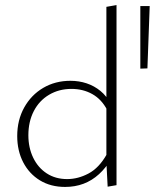

<svg xmlns="http://www.w3.org/2000/svg" viewBox="-20 -734 611 758"><path d="M237 4Q180 4 137.5 -22Q95 -48 71.5 -93.5Q48 -139 48 -197Q48 -260 75.5 -309.5Q103 -359 150.5 -387Q198 -415 258 -415Q292 -415 322 -405Q352 -395 376.5 -375Q401 -355 417 -324L403 -300Q381 -342 344.5 -362.5Q308 -383 262 -383Q213 -383 174 -360Q135 -337 113.5 -295.5Q92 -254 92 -200Q92 -151 111 -111.5Q130 -72 164.5 -49.5Q199 -27 245 -27Q288 -27 329.5 -49Q371 -71 401 -124L421 -110Q399 -72 371 -46.5Q343 -21 309.5 -8.5Q276 4 237 4ZM405 3 400 -94V-707L440 -714V-3ZM562 -464 534 -463V-710H571Z"/></svg>

Font: Ysabeau ExtraLight
Style: Regular
Weight: 250
Designer: Christian Thalmann (Catharsis Fonts)
Version: Version 2.002